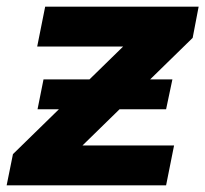

<svg xmlns="http://www.w3.org/2000/svg" viewBox="-39 -558 618 578"><path d="M-19 0 0 -94 385 -470 410 -418H73L97 -538H559L541 -444L156 -68L129 -120H485L461 0ZM74 -229 92 -319H480L461 -229Z"/></svg>

Font: Montserrat Thin
Style: Bold Italic
Weight: 700
Italic angle: -11.3°
Version: Version 9.000